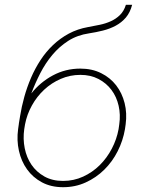

<svg xmlns="http://www.w3.org/2000/svg" viewBox="-20 -778 627 808"><path d="M317.9 -489.3Q367.2 -489.3 405.5 -470.2Q443.8 -451.2 468.8 -418.9Q493.7 -386.7 504.4 -344.2Q515.1 -301.8 508.8 -254.9L505.9 -234.4Q497.6 -186 475.3 -141.8Q453.1 -97.7 418.9 -64Q384.8 -30.3 340.8 -10.3Q296.9 9.8 245.6 9.8Q194.8 9.8 156.5 -10.7Q118.2 -31.2 93.8 -65.4Q69.3 -99.6 59.6 -143.6Q49.8 -187.5 56.2 -234.4L59.1 -254.9L59.6 -259.3L64.5 -289.1Q70.8 -329.1 82.3 -370.4Q93.8 -411.6 110.6 -450.7Q127.4 -489.7 150.4 -524.9Q173.3 -560.1 203.1 -588.4Q232.9 -616.7 269.5 -636.5Q306.2 -656.2 350.6 -664.1Q374.5 -668.5 399.4 -673.6Q424.3 -678.7 446 -688.5Q467.8 -698.2 484.6 -714.6Q501.5 -731 509.8 -757.8H536.1Q527.8 -725.6 509.8 -704.3Q491.7 -683.1 467 -669.9Q442.4 -656.7 413.3 -649.4Q384.3 -642.1 355 -637.7Q305.2 -630.4 267.1 -606Q229 -581.5 200 -546.6Q170.9 -511.7 149.4 -469.7Q127.9 -427.7 111.8 -384.8Q149.9 -432.6 202.9 -460.9Q255.9 -489.3 317.9 -489.3ZM318.4 -462.9Q274.4 -462.9 235.6 -446Q196.8 -429.2 166 -400.6Q135.3 -372.1 114.3 -334.2Q93.3 -296.4 85.4 -254.9L82 -234.4Q76.2 -193.4 84 -154.3Q91.8 -115.2 112.5 -84.7Q133.3 -54.2 166.7 -35.4Q200.2 -16.6 245.1 -16.6Q290.5 -16.6 329.8 -34.7Q369.1 -52.7 399.7 -83Q430.2 -113.3 450.7 -152.6Q471.2 -191.9 479 -234.4L481.9 -254.9Q487.8 -295.4 479.2 -333Q470.7 -370.6 449.2 -399.4Q427.7 -428.2 394.5 -445.6Q361.3 -462.9 318.4 -462.9Z"/></svg>

Font: Roboto Mono Thin
Style: Italic
Weight: 250
Designer: Google
Version: Version 2.000985; 2015; ttfautohint (v1.3)